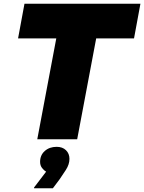

<svg xmlns="http://www.w3.org/2000/svg" viewBox="-20 -740 766 1020"><path d="M110 -720H726L692 -536H491L390 0H178L279 -536H76ZM225 172Q214 166 203.5 152.5Q193 139 193 120Q193 84 218 62Q243 40 281 40Q312 40 330.5 58Q349 76 349 104Q349 133 330 162.5Q311 192 297 212L261 260H161V256Z"/></svg>

Font: Kufam Black
Style: Italic
Weight: 900
Italic angle: -11°
Designer: Artur Schmal
Foundry: Original Type
Version: Version 1.301; ttfautohint (v1.8.3)